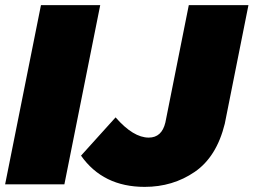

<svg xmlns="http://www.w3.org/2000/svg" viewBox="-25 -720 990 750"><path d="M540 10Q377.5 10 291.5 -112L426.5 -261.5Q495.5 -182.5 556 -182.5Q607 -182.5 621 -241.5L712.5 -700H945.5L853 -236.5Q821 -107 735.5 -48.5Q650 10 540 10ZM226.5 0H-5L135 -700H366.5Z"/></svg>

Font: Argentum Sans Black
Style: Italic
Weight: 900
Italic angle: -11°
Designer: Julieta Ulanovsky (font), Cristiano Sobral (main changes and remaster)
Foundry: Julieta Ulanovsky (font), Cristiano Sobral (main changes and remaster)
Version: Version 2.007;June 15, 2022;FontCreator 14.0.0.2814 64-bit; 